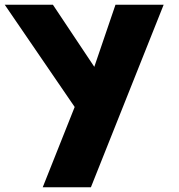

<svg xmlns="http://www.w3.org/2000/svg" viewBox="-103 -533 756 813"><path d="M386 -513 296.3 -250 121 -513H-83L213.2 -80L77.9 260H281.9L590 -513Z"/></svg>

Font: Hussar
Style: BdOpOblOne
Weight: 700
Foundry: Cannot Into Space Fonts
Version: Version 2.00